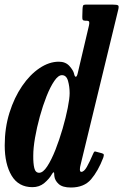

<svg xmlns="http://www.w3.org/2000/svg" viewBox="-22 -800 535 834"><path d="M426.5 -115Q404 -56.5 373.5 -21Q343 14.5 286 14.5Q249.5 14.5 232.8 -0.8Q216 -16 214 -35.5Q213.5 -39.5 213.5 -42.8Q213.5 -46 213 -49Q211.5 -56.5 203.5 -43.5Q192 -23 170.5 -5Q149 13 119 13Q58.5 13 28.5 -37Q-1.5 -87 -1.5 -168.5Q-1.5 -244.5 19.2 -310.5Q40 -376.5 74 -426.2Q108 -476 149.8 -504Q191.5 -532 233.5 -532Q263 -532 279.8 -513Q296.5 -494 299.5 -480.5Q302.5 -466.5 307.2 -466.5Q312 -466.5 315.5 -481.5L364.5 -689.5Q366.5 -699 365.5 -704.5Q364.5 -710 353 -710H349Q340.5 -710 337.8 -713.5Q335 -717 335.5 -728L336.5 -761Q337 -771.5 339 -775.8Q341 -780 350 -780H467.5Q486.5 -780 491 -776.5Q495.5 -773 491.5 -757.5L328.5 -86Q325 -73 325 -64.5Q325 -53.5 331 -53.5Q343 -53.5 355.2 -75Q367.5 -96.5 382.5 -132Q386 -140 388.2 -141.5Q390.5 -143 397.5 -140.5L420 -134.5Q428 -132.5 428.8 -128.2Q429.5 -124 426.5 -115ZM280.5 -395.5Q280.5 -423.5 273.5 -448.5Q266.5 -473.5 247 -473.5Q231 -473.5 213.8 -448.2Q196.5 -423 180.2 -382Q164 -341 151 -293.8Q138 -246.5 130.2 -201.8Q122.5 -157 122.5 -124.5Q122 -90.5 127 -70Q132 -49.5 148 -49.5Q165 -49.5 183.2 -77.5Q201.5 -105.5 218.8 -149.2Q236 -193 250 -241.2Q264 -289.5 272.2 -331Q280.5 -372.5 280.5 -395.5Z"/></svg>

Font: Besley* Condensed Semi
Style: Italic
Weight: 600
Width: 3
Italic angle: -13°
Designer: Owen Earl
Foundry: indestructible type*
Version: Version 3.000; ttfautohint (v1.8.3)